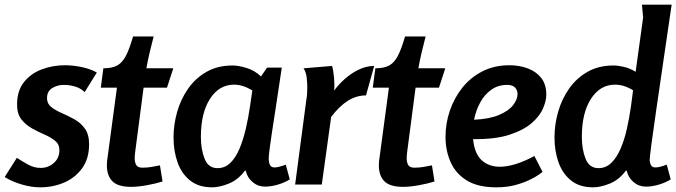

<svg xmlns="http://www.w3.org/2000/svg" viewBox="-35 -789 2892 821"><path d="M327 -395Q310 -412 286 -419Q262 -426 238 -426Q211 -426 188.5 -412.5Q166 -399 166 -369Q166 -346 184 -331.5Q202 -317 229 -305.5Q256 -294 283 -279Q310 -264 328 -239Q346 -214 346 -172Q346 -111 316.5 -70Q287 -29 239.5 -8.5Q192 12 137 12Q100 12 58.5 0Q17 -12 -15 -32L37 -114Q60 -99 85.5 -85Q111 -71 139 -71Q171 -71 195 -92Q219 -113 219 -147Q219 -172 200.5 -187Q182 -202 155.5 -213.5Q129 -225 102 -240Q75 -255 56.5 -278.5Q38 -302 38 -342Q38 -401 67.5 -438Q97 -475 144 -492.5Q191 -510 243 -510Q276 -510 313 -502.5Q350 -495 379 -479Z M622 -633Q613 -599 605 -565Q597 -531 591 -497H706L679 -414H579L543 -139Q542 -132 541.5 -125Q541 -118 541 -111Q541 -95 547.5 -83.5Q554 -72 574 -72Q593 -72 612 -75Q631 -78 649 -82L660 -13Q632 -4 593.5 3Q555 10 526 10Q469 10 445.5 -14Q422 -38 422 -82Q422 -98 425 -116L465 -414H396L407 -497Q445 -497 467 -509.5Q489 -522 504 -551.5Q519 -581 534 -633Z M1107 -500H1170Q1155 -398 1144.5 -331Q1134 -264 1128 -223.5Q1122 -183 1119 -161Q1116 -139 1115 -128Q1114 -117 1114 -109Q1114 -96 1119 -84.5Q1124 -73 1139 -73Q1149 -73 1163 -77Q1177 -81 1187 -85L1204 -22Q1182 -8 1153 0.5Q1124 9 1098 9Q1068 9 1045 -10.5Q1022 -30 1016 -59H1012Q983 -20 943.5 -4Q904 12 872 12Q814 12 777.5 -17.5Q741 -47 724 -95.5Q707 -144 707 -201Q707 -256 722.5 -310.5Q738 -365 769.5 -410Q801 -455 848.5 -482Q896 -509 960 -509Q984 -509 1019 -498.5Q1054 -488 1081 -462ZM824 -204Q824 -150 840 -110Q856 -70 895 -70Q927 -70 950 -92.5Q973 -115 989 -153Q1005 -191 1016 -238Q1027 -285 1034 -334L1044 -402Q1004 -427 966 -427Q902 -427 863 -366.5Q824 -306 824 -204Z M1385 -507Q1391 -486 1393.5 -455Q1396 -424 1394 -402Q1413 -428 1440 -452Q1467 -476 1499.5 -491.5Q1532 -507 1565 -507L1530 -381Q1488 -381 1451.5 -357.5Q1415 -334 1381 -289L1341 0H1227L1275 -363Q1277 -373 1278 -386.5Q1279 -400 1279 -413Q1279 -433 1276.5 -456.5Q1274 -480 1263 -497Z M1785 -633Q1776 -599 1768 -565Q1760 -531 1754 -497H1869L1842 -414H1742L1706 -139Q1705 -132 1704.5 -125Q1704 -118 1704 -111Q1704 -95 1710.5 -83.5Q1717 -72 1737 -72Q1756 -72 1775 -75Q1794 -78 1812 -82L1823 -13Q1795 -4 1756.5 3Q1718 10 1689 10Q1632 10 1608.5 -14Q1585 -38 1585 -82Q1585 -98 1588 -116L1628 -414H1559L1570 -497Q1608 -497 1630 -509.5Q1652 -522 1667 -551.5Q1682 -581 1697 -633Z M2143 -510Q2186 -510 2222 -496.5Q2258 -483 2279.5 -455.5Q2301 -428 2301 -384Q2301 -359 2287.5 -326.5Q2274 -294 2239.5 -263.5Q2205 -233 2144 -213Q2083 -193 1988 -194Q1994 -132 2024.5 -104Q2055 -76 2102 -76Q2134 -76 2172 -88Q2210 -100 2250 -122L2285 -54Q2285 -54 2271.5 -44Q2258 -34 2232 -21Q2206 -8 2169.5 2Q2133 12 2087 12Q2009 12 1961.5 -17Q1914 -46 1892 -95.5Q1870 -145 1870 -204Q1870 -261 1888.5 -315.5Q1907 -370 1942 -414Q1977 -458 2028 -484Q2079 -510 2143 -510ZM2134 -426Q2095 -426 2066 -405.5Q2037 -385 2018.5 -351Q2000 -317 1992 -277Q2058 -280 2099 -297.5Q2140 -315 2159 -339.5Q2178 -364 2178 -387Q2178 -404 2167 -415Q2156 -426 2134 -426Z M2715 -714 2710 -769H2837Q2818 -639 2801 -523.5Q2784 -408 2771 -318Q2758 -228 2750.5 -172Q2743 -116 2743 -104Q2743 -95 2748 -84Q2753 -73 2768 -73Q2778 -73 2792 -77Q2806 -81 2816 -85L2833 -22Q2811 -8 2782 0.5Q2753 9 2727 9Q2697 9 2674 -10.5Q2651 -30 2645 -59H2641Q2612 -20 2572.5 -4Q2533 12 2501 12Q2443 12 2406.5 -17.5Q2370 -47 2353 -95.5Q2336 -144 2336 -201Q2336 -256 2351.5 -310.5Q2367 -365 2398.5 -410Q2430 -455 2477.5 -482Q2525 -509 2589 -509Q2607 -509 2633 -503Q2659 -497 2683 -482ZM2453 -204Q2453 -150 2469 -110Q2485 -70 2524 -70Q2556 -70 2579 -92.5Q2602 -115 2618.5 -153Q2635 -191 2645.5 -238Q2656 -285 2663 -334L2672 -403Q2633 -427 2595 -427Q2531 -427 2492 -366.5Q2453 -306 2453 -204Z"/></svg>

Font: Rosario
Style: Bold Italic
Weight: 700
Italic angle: -8.05°
Designer: Hector Gatti
Foundry: Omnibus Type
Version: Version 1.101; ttfautohint (v1.8.1.43-b0c9)